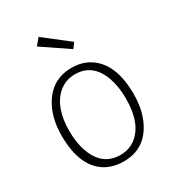

<svg xmlns="http://www.w3.org/2000/svg" viewBox="-172 -794 812 898"><g transform="rotate(-30 234.0 -345.0)"><path d="M233.4 -27.3Q136.7 -27.3 99.6 -128.9Q81.1 -178.7 81.1 -243.2Q81.1 -370.1 147.5 -428.7Q185.5 -460.9 236.3 -460.9Q331.1 -460.9 368.2 -360.4Q386.7 -309.6 386.7 -243.2Q386.7 -108.4 315.4 -53.7Q280.3 -27.3 233.4 -27.3ZM237.3 -495.1Q129.9 -495.1 75.2 -398.4Q39.1 -333 39.1 -243.2Q39.1 -75.2 134.8 -17.6Q176.8 6.8 232.4 6.8Q344.7 6.8 396.5 -94.7Q428.7 -157.2 428.7 -243.2Q428.7 -402.3 341.8 -463.9Q297.9 -495.1 237.3 -495.1ZM147.5 -662.1 176.8 -697.3 309.6 -593.8 289.1 -566.4Z"/></g></svg>

Font: Yaldevi Colombo ExtraLight
Style: Regular
Weight: 275
Designer: Sol Matas, Denzil Rajitha, Kosala Senevirathne and Pathum Egodawatta
Foundry: Mooniak
Version: Version 1.020 ; ttfautohint (v1.6)